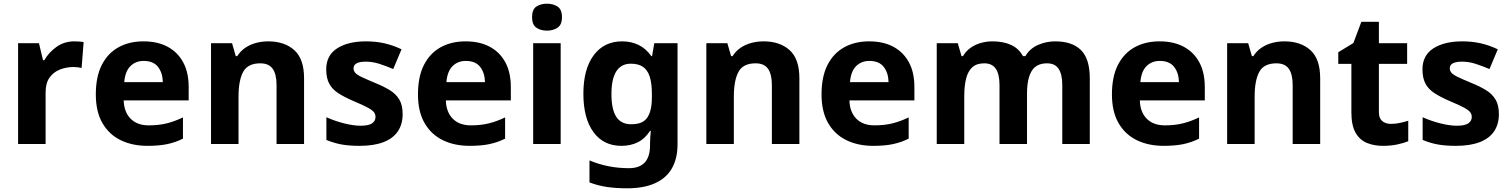

<svg xmlns="http://www.w3.org/2000/svg" viewBox="-20 -780 8177 1040"><path d="M383 -556Q394 -556 409 -555Q424 -554 433 -552L422 -412Q415 -414 401.5 -415.5Q388 -417 378 -417Q340 -417 305 -403.5Q270 -390 248.5 -360Q227 -330 227 -278V0H78V-546H191L213 -454H220Q244 -496 286 -526Q328 -556 383 -556Z M757 -556Q833 -556 887.5 -527Q942 -498 972 -443Q1002 -388 1002 -308V-236H650Q652 -173 687.5 -137Q723 -101 786 -101Q839 -101 882 -111.5Q925 -122 971 -144V-29Q931 -9 886.5 0.5Q842 10 779 10Q697 10 634 -20.5Q571 -51 535 -113Q499 -175 499 -269Q499 -365 531.5 -428.5Q564 -492 622 -524Q680 -556 757 -556ZM758 -450Q715 -450 686.5 -422Q658 -394 653 -335H862Q861 -385 836 -417.5Q811 -450 758 -450Z M1433 -556Q1521 -556 1574 -508.5Q1627 -461 1627 -356V0H1478V-319Q1478 -378 1457 -407.5Q1436 -437 1390 -437Q1322 -437 1297 -390.5Q1272 -344 1272 -257V0H1123V-546H1237L1257 -476H1265Q1283 -504 1309 -521.5Q1335 -539 1367 -547.5Q1399 -556 1433 -556Z M2161 -162Q2161 -107 2135 -68.5Q2109 -30 2057 -10Q2005 10 1928 10Q1871 10 1830 2.5Q1789 -5 1748 -22V-145Q1792 -125 1843 -112Q1894 -99 1933 -99Q1977 -99 1995.5 -112Q2014 -125 2014 -146Q2014 -160 2006.5 -171Q1999 -182 1974 -196Q1949 -210 1896 -232Q1845 -254 1812 -275.5Q1779 -297 1763 -327.5Q1747 -358 1747 -404Q1747 -480 1806 -518Q1865 -556 1963 -556Q2014 -556 2060 -546Q2106 -536 2155 -513L2110 -406Q2070 -423 2034 -434.5Q1998 -446 1961 -446Q1928 -446 1911.5 -437Q1895 -428 1895 -410Q1895 -397 1903.5 -386.5Q1912 -376 1936.5 -364Q1961 -352 2009 -332Q2056 -313 2090 -292.5Q2124 -272 2142.5 -241.5Q2161 -211 2161 -162Z M2502 -556Q2578 -556 2632.5 -527Q2687 -498 2717 -443Q2747 -388 2747 -308V-236H2395Q2397 -173 2432.5 -137Q2468 -101 2531 -101Q2584 -101 2627 -111.5Q2670 -122 2716 -144V-29Q2676 -9 2631.5 0.5Q2587 10 2524 10Q2442 10 2379 -20.5Q2316 -51 2280 -113Q2244 -175 2244 -269Q2244 -365 2276.5 -428.5Q2309 -492 2367 -524Q2425 -556 2502 -556ZM2503 -450Q2460 -450 2431.5 -422Q2403 -394 2398 -335H2607Q2606 -385 2581 -417.5Q2556 -450 2503 -450Z M3017 -546V0H2868V-546ZM2943 -760Q2976 -760 3000 -744.5Q3024 -729 3024 -686.8Q3024 -646 3000 -630Q2976 -614 2943 -614Q2908.7 -614 2885.4 -630Q2862 -646 2862 -686.8Q2862 -729 2885.4 -744.5Q2908.7 -760 2943 -760Z M3350 -556Q3400 -556 3440 -536Q3480 -516 3508 -476H3512L3524 -546H3650V1Q3650 79 3619.5 132Q3589 185 3528 212.5Q3467 240 3377 240Q3319 240 3269.5 233Q3220 226 3173 208V89Q3223 110 3276.5 120.5Q3330 131 3386 131Q3444 131 3472.5 100Q3501 69 3501 7V-4Q3501 -21 3502.5 -39Q3504 -57 3505 -71H3501Q3473 -28 3434 -9Q3395 10 3346 10Q3249 10 3194.5 -64.5Q3140 -139 3140 -272Q3140 -406 3196 -481Q3252 -556 3350 -556ZM3397 -435Q3345 -435 3318.5 -394Q3292 -353 3292 -270Q3292 -188 3318 -147.5Q3344 -107 3399 -107Q3428 -107 3449 -114.5Q3470 -122 3483.5 -139.5Q3497 -157 3504 -185Q3511 -213 3511 -253V-271Q3511 -330 3499 -366Q3487 -402 3462 -418.5Q3437 -435 3397 -435Z M4116 -556Q4204 -556 4257 -508.5Q4310 -461 4310 -356V0H4161V-319Q4161 -378 4140 -407.5Q4119 -437 4073 -437Q4005 -437 3980 -390.5Q3955 -344 3955 -257V0H3806V-546H3920L3940 -476H3948Q3966 -504 3992 -521.5Q4018 -539 4050 -547.5Q4082 -556 4116 -556Z M4688 -556Q4764 -556 4818.5 -527Q4873 -498 4903 -443Q4933 -388 4933 -308V-236H4581Q4583 -173 4618.5 -137Q4654 -101 4717 -101Q4770 -101 4813 -111.5Q4856 -122 4902 -144V-29Q4862 -9 4817.5 0.5Q4773 10 4710 10Q4628 10 4565 -20.5Q4502 -51 4466 -113Q4430 -175 4430 -269Q4430 -365 4462.5 -428.5Q4495 -492 4553 -524Q4611 -556 4688 -556ZM4689 -450Q4646 -450 4617.5 -422Q4589 -394 4584 -335H4793Q4792 -385 4767 -417.5Q4742 -450 4689 -450Z M5695 -556Q5788 -556 5835.5 -508.5Q5883 -461 5883 -356V0H5734V-319.4Q5734 -377.7 5714 -407.4Q5694 -437 5651.8 -437Q5593 -437 5568 -395Q5543 -353 5543 -273.5V0H5394V-319.4Q5394 -377.7 5374 -407.4Q5354 -437 5311.5 -437Q5270.5 -437 5247 -416Q5223.5 -395.1 5213.2 -355Q5203 -315 5203 -256.8V0H5054V-546H5168L5188.2 -476H5196Q5213 -504 5238 -521.5Q5262.9 -539 5293.5 -547.5Q5324 -556 5355 -556Q5415 -556 5457 -536.5Q5499 -517 5521 -476H5534Q5559 -518 5603.5 -537Q5648 -556 5695 -556Z M6261 -556Q6337 -556 6391.5 -527Q6446 -498 6476 -443Q6506 -388 6506 -308V-236H6154Q6156 -173 6191.5 -137Q6227 -101 6290 -101Q6343 -101 6386 -111.5Q6429 -122 6475 -144V-29Q6435 -9 6390.5 0.5Q6346 10 6283 10Q6201 10 6138 -20.5Q6075 -51 6039 -113Q6003 -175 6003 -269Q6003 -365 6035.5 -428.5Q6068 -492 6126 -524Q6184 -556 6261 -556ZM6262 -450Q6219 -450 6190.5 -422Q6162 -394 6157 -335H6366Q6365 -385 6340 -417.5Q6315 -450 6262 -450Z M6937 -556Q7025 -556 7078 -508.5Q7131 -461 7131 -356V0H6982V-319Q6982 -378 6961 -407.5Q6940 -437 6894 -437Q6826 -437 6801 -390.5Q6776 -344 6776 -257V0H6627V-546H6741L6761 -476H6769Q6787 -504 6813 -521.5Q6839 -539 6871 -547.5Q6903 -556 6937 -556Z M7514 -109Q7539 -109 7562 -114Q7585 -119 7608 -126V-15Q7584 -5 7548.5 2.5Q7513 10 7471 10Q7422 10 7383.5 -6Q7345 -22 7322.5 -61.5Q7300 -101 7300 -171V-434H7229V-497L7311 -547L7354 -662H7449V-546H7602V-434H7449V-171Q7449 -140 7467 -124.5Q7485 -109 7514 -109Z M8099 -162Q8099 -107 8073 -68.5Q8047 -30 7995 -10Q7943 10 7866 10Q7809 10 7768 2.5Q7727 -5 7686 -22V-145Q7730 -125 7781 -112Q7832 -99 7871 -99Q7915 -99 7933.5 -112Q7952 -125 7952 -146Q7952 -160 7944.5 -171Q7937 -182 7912 -196Q7887 -210 7834 -232Q7783 -254 7750 -275.5Q7717 -297 7701 -327.5Q7685 -358 7685 -404Q7685 -480 7744 -518Q7803 -556 7901 -556Q7952 -556 7998 -546Q8044 -536 8093 -513L8048 -406Q8008 -423 7972 -434.5Q7936 -446 7899 -446Q7866 -446 7849.5 -437Q7833 -428 7833 -410Q7833 -397 7841.5 -386.5Q7850 -376 7874.5 -364Q7899 -352 7947 -332Q7994 -313 8028 -292.5Q8062 -272 8080.5 -241.5Q8099 -211 8099 -162Z"/></svg>

Font: Noto Sans Canadian Aboriginal
Style: Regular
Weight: 400
Designer: Monotype Design Team, Typotheque's Kevin King
Foundry: Monotype Imaging Inc.
Version: Version 2.002